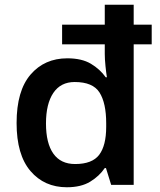

<svg xmlns="http://www.w3.org/2000/svg" viewBox="-20 -780 675 810"><path d="M262 10Q167 10 108.5 -58.5Q50 -127 50 -261Q50 -397 109 -465.5Q168 -534 264 -534Q325 -534 363.5 -511Q402 -488 426 -454H431Q428 -472 425 -501.5Q422 -531 422 -552V-593H242V-676H422V-760H544V-676H620V-593H544V0H449L427 -71H422Q399 -37 360.5 -13.5Q322 10 262 10ZM297 -88Q369 -88 398.5 -127Q428 -166 428 -245V-260Q428 -345 400 -389.5Q372 -434 295 -434Q236 -434 205 -388Q174 -342 174 -259Q174 -176 205 -132Q236 -88 297 -88Z"/></svg>

Font: Noto Sans Sundanese SemiBold
Style: Regular
Weight: 600
Version: Version 2.003